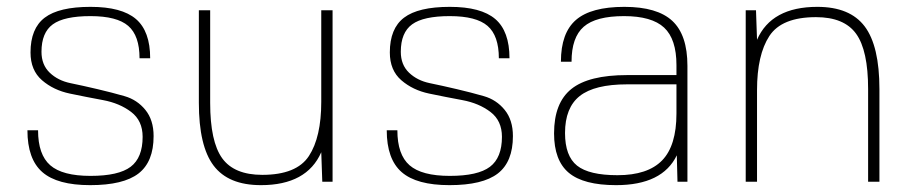

<svg xmlns="http://www.w3.org/2000/svg" viewBox="-20 -530 2665 560"><path d="M101 -379Q101 -341 125 -318Q149 -295 185.5 -287.5Q222 -280 264.5 -270Q307 -260 343.5 -249.5Q380 -239 404 -209.5Q428 -180 428 -133Q428 -58 384 -24Q340 10 243 10Q147 10 103.5 -28Q60 -66 60 -150H91Q91 -79 126.5 -48Q162 -17 244 -17Q326 -17 361 -43.5Q396 -70 396 -131Q396 -178 362.5 -203.5Q329 -229 280.5 -238Q232 -247 184 -257Q136 -267 102.5 -296Q69 -325 69 -377Q69 -447 110.5 -478.5Q152 -510 244 -510Q335 -510 376.5 -474.5Q418 -439 418 -360H387Q387 -426 354 -454.5Q321 -483 244 -483Q167 -483 134 -459Q101 -435 101 -379Z M920 0 917 -86Q875 10 741 10Q646 10 603 -47Q560 -104 560 -230V-500H593V-230Q593 -117 628 -68.5Q663 -20 745 -20Q845 -20 881 -75Q917 -130 917 -233V-500H950V0Z M1149 -379Q1149 -341 1173 -318Q1197 -295 1233.5 -287.5Q1270 -280 1312.5 -270Q1355 -260 1391.5 -249.5Q1428 -239 1452 -209.5Q1476 -180 1476 -133Q1476 -58 1432 -24Q1388 10 1291 10Q1195 10 1151.5 -28Q1108 -66 1108 -150H1139Q1139 -79 1174.5 -48Q1210 -17 1292 -17Q1374 -17 1409 -43.5Q1444 -70 1444 -131Q1444 -178 1410.5 -203.5Q1377 -229 1328.5 -238Q1280 -247 1232 -257Q1184 -267 1150.5 -296Q1117 -325 1117 -377Q1117 -447 1158.5 -478.5Q1200 -510 1292 -510Q1383 -510 1424.5 -474.5Q1466 -439 1466 -360H1435Q1435 -426 1402 -454.5Q1369 -483 1292 -483Q1215 -483 1182 -459Q1149 -435 1149 -379Z M1954 -77Q1912 10 1777 10Q1682 10 1639 -26Q1596 -62 1596 -141Q1596 -230 1646.5 -270.5Q1697 -311 1809 -311H1953V-340Q1953 -416 1917 -449.5Q1881 -483 1800 -483Q1718 -483 1682.5 -452Q1647 -421 1647 -350H1616Q1616 -434 1660 -472Q1704 -510 1801 -510Q1897 -510 1941 -469Q1985 -428 1985 -338V0H1956ZM1953 -284H1809Q1714 -284 1671 -250Q1628 -216 1628 -142Q1628 -75 1663 -47Q1698 -19 1781 -19Q1869 -19 1911 -62Q1953 -105 1953 -199Z M2185 -500 2188 -414Q2230 -510 2364 -510Q2459 -510 2502 -453Q2545 -396 2545 -270V0H2512V-270Q2512 -383 2477 -431.5Q2442 -480 2360 -480Q2260 -480 2224 -425Q2188 -370 2188 -267V0H2155V-500Z"/></svg>

Font: Fivo Sans Thin
Style: Regular
Weight: 250
Foundry: Alexander Slobzheninov
Version: 1.0